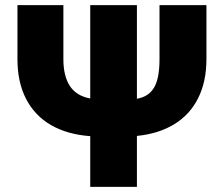

<svg xmlns="http://www.w3.org/2000/svg" viewBox="-20 -727 870 747"><path d="M783.2 -707V-497.1Q783.2 -409.2 750.7 -344.7Q718.3 -280.3 657.5 -243.4Q596.7 -206.5 512.7 -198.2V0H331.1V-197.3Q242.7 -203.6 179.2 -240Q115.7 -276.4 81.8 -341.6Q47.9 -406.7 47.9 -497.1V-707H226.6V-497.1Q226.6 -431.2 251.7 -392.6Q276.9 -354 331.1 -343.8V-707H512.7V-342.8Q558.1 -350.6 579.3 -386Q600.6 -421.4 600.6 -497.1V-707Z"/></svg>

Font: Pretendard GOV Black
Style: Regular
Weight: 900
Designer: Base glyphs from Inter by Rasmus Andersson; Hangeul glyphs from Noto Sans CJK(Source Han Sans) by Jang Soo-young and Kan
Foundry: Kil Hyung-jin
Version: Version 1.309